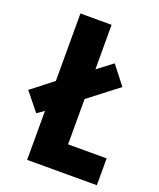

<svg xmlns="http://www.w3.org/2000/svg" viewBox="-157 -797 728 880"><g transform="rotate(20 207.0 -357.0)"><path d="M82 0V-239L48 -215L-23 -303L82 -385V-714H234V-497L308 -553L378 -463L234 -352V-131H422V0Z"/></g></svg>

Font: Noto Sans Ethiopic ExtraCondensed ExtraBold
Style: Regular
Weight: 800
Width: 2
Designer: Monotype Design Team
Foundry: Monotype Imaging Inc.
Version: Version 2.102; ttfautohint (v1.8.4.7-5d5b)